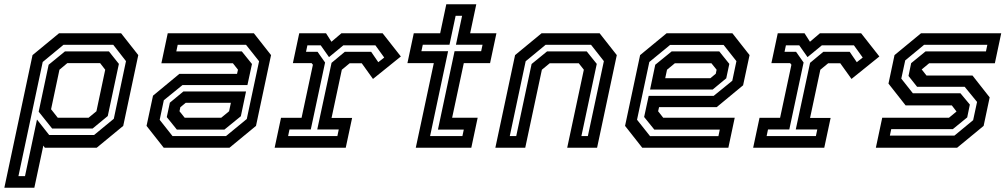

<svg xmlns="http://www.w3.org/2000/svg" viewBox="-78 -697 4752 906"><path d="M-57.5 189 75.5 -437 200.5 -540H493.5L574.5 -437L503.5 -103L378.5 0H133.5L126.5 -10L84 189ZM9 134H40L96.5 -133L154 -60H366L459 -136.5L516.5 -408.5L456.5 -485.5H221.5L123.5 -404.5ZM194.5 -141.5H340L377 -172L418.5 -368L394.5 -399H239.5L202.5 -368L163 -181.5ZM168 -90.5 104.5 -170 151.5 -391.5 228.5 -454.5H436L483 -395.5L430.5 -149.5L359 -90.5Z M694.5 0 613.5 -103 644 -245.5 768.5 -348.5H1040.5L1045 -368L1021 -398.5H683.5L713.5 -540H1120L1201 -437L1130 -103L1005 0ZM756.5 -85.5 709 -144.5 723.5 -212.5 787.5 -265.5H1083L1058.5 -148.5L981 -85.5ZM736 -55H988.5L1086.5 -135.5L1144.5 -408L1083 -485.5H760.5L754 -454.5H1063L1111 -395L1089.5 -295.5H783L695 -224L675.5 -131.5ZM793.5 -141.5H966L1003 -172L1011.5 -212H798.5L773 -191L769 -172Z M1218 0 1248 -141H1345L1398.5 -391.5L1392.5 -399H1304L1334 -540H1460.5L1486 -500L1533 -540H1727.5L1813.5 -430.5L1682 -324.5L1629 -398.5H1572L1535 -368L1486.5 -140.5H1583.5L1553.5 0ZM1281.5 -55H1514L1520.5 -86H1419L1486.5 -400.5L1549 -452.5H1673.5L1707 -403.5L1735 -425.5L1693.5 -483H1542L1474.5 -427.5L1435.5 -483H1372.5L1366 -452.5H1420.5L1456 -402L1388.5 -86H1288Z M1884 0 1969 -399H1844.5L1874.5 -540H1999L2028 -677H2169.5L2140.5 -540H2264.5L2234.5 -399H2110.5L2055.5 -141.5H2176L2146 0ZM1951.5 -55H2104L2110.5 -85.5H1988.5L2067 -455.5H2192.5L2199 -486H2073.5L2102.5 -622.5H2072L2043 -486H1917L1910.5 -455.5H2036.5Z M2259.5 0 2352.5 -437 2477.5 -540H2751.5L2832.5 -437L2739.5 0H2598.5L2677 -368L2653 -398.5H2516L2479 -368L2400.5 0ZM2327.5 -55H2358L2430.5 -395L2503.5 -454.5H2690.5L2738 -395.5L2665.5 -55H2696L2771.5 -408.5L2711 -485.5H2496.5L2402.5 -408Z M3378 -540 3459 -437 3428.5 -294.5 3304 -191.5H3032L3027.5 -172L3051.5 -141.5H3389L3359 0H2952.5L2871.5 -103L2942.5 -437L3067.5 -540ZM3316 -454.5 3363.5 -395.5 3349 -327.5 3285 -274.5H2989.5L3014 -391.5L3091.5 -454.5ZM3336.5 -485H3084L2986 -404.5L2928 -132L2989.5 -54.5H3312L3318.5 -85.5H3009.5L2961.5 -145L2983 -244.5H3289.5L3377.5 -316L3397 -408.5ZM3279 -398.5H3106.5L3069.5 -368L3061 -328H3274L3299.5 -349L3303.5 -368Z M3476 0 3506 -141H3603L3656.5 -391.5L3650.5 -399H3562L3592 -540H3718.5L3744 -500L3791 -540H3985.5L4071.5 -430.5L3940 -324.5L3887 -398.5H3830L3793 -368L3744.5 -140.5H3841.5L3811.5 0ZM3539.5 -55H3772L3778.5 -86H3677L3744.5 -400.5L3807 -452.5H3931.5L3965 -403.5L3993 -425.5L3951.5 -483H3800L3732.5 -427.5L3693.5 -483H3630.5L3624 -452.5H3678.5L3714 -402L3646.5 -86H3546Z M4055 0 4085 -141.5H4400L4437 -172L4436.5 -169.5L4413.5 -199.5H4195.5L4114.5 -302.5L4143 -437L4268 -540H4646.5L4616.5 -398.5H4306.5L4269.5 -368L4270 -371L4294 -340.5H4511L4592 -237.5L4563.5 -103L4438.5 0ZM4121 -57H4425.5L4514 -130L4532.5 -216L4474 -287.5H4249.5L4209 -338.5L4221.5 -399L4289.5 -454.5H4574.5L4581 -485.5H4282.5L4193.5 -412L4175 -326L4229.5 -257H4454L4498.5 -203.5L4486 -143L4418 -87.5H4127.5Z"/></svg>

Font: Tourney SemiBold
Style: Italic
Weight: 600
Italic angle: -12°
Version: Version 1.015